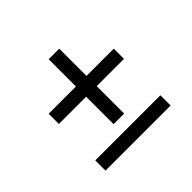

<svg xmlns="http://www.w3.org/2000/svg" viewBox="-118 -719 757 757"><g transform="rotate(-45 260.5 -340.5)"><path d="M290 -213V-366H442V-423H290V-575H231V-423H79V-366H231V-213ZM442 -163H79V-106H442Z"/></g></svg>

Font: Josefin Sans
Style: Regular
Weight: 400
Designer: Santiago Orozco
Foundry: Typemade
Version: 1.000